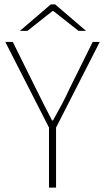

<svg xmlns="http://www.w3.org/2000/svg" viewBox="-20 -850 476 870"><path d="M202 0V-272L4 -660H38L144 -446Q162 -410 179.5 -375Q197 -340 216 -304H220Q240 -340 259 -375Q278 -410 294 -446L400 -660H432L234 -272V0ZM70 -710 210 -830H230L370 -710H336L222 -800H218L104 -710Z"/></svg>

Font: Mada ExtraLight
Style: Regular
Weight: 250
Designer: Khaled Hosny
Version: Version 1.5